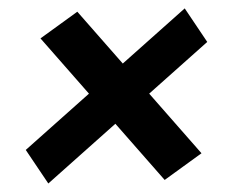

<svg xmlns="http://www.w3.org/2000/svg" viewBox="-20 -516 556 451"><path d="M366.8 -93.3 75.1 -425.8 161.6 -488.5 453.3 -156ZM40.5 -163.8 413.9 -496.3 466.8 -417.5 93.5 -85Z"/></svg>

Font: Kulim Park
Style: Bold Italic
Weight: 700
Italic angle: -8°
Designer: Noponies / Dale Sattler
Foundry: Noponies
Version: Version 1.000; ttfautohint (v1.8.3)